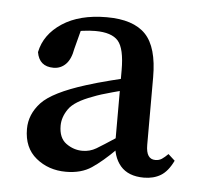

<svg xmlns="http://www.w3.org/2000/svg" viewBox="-36 -785 422 406"><g transform="rotate(5 175.5 -582.5)"><path d="M284 -487.9Q284 -472.2 289 -464.8Q293.9 -457.4 303.8 -457.4Q311.7 -457.4 317.6 -461.3Q323.5 -465.3 330.5 -472.3L344.7 -459.4Q333.6 -436.3 318.5 -427.2Q303.3 -418.1 282.8 -418.1Q249.7 -418.1 233 -437.5Q216.4 -457 216.3 -489.9V-640.3Q216.3 -686.2 202.4 -702.2Q188.5 -718.1 153.7 -718.1Q141.7 -718.1 126.7 -716.1Q111.8 -714.1 91.6 -707.2L126.2 -728.3L112.7 -676.6Q108.8 -654.2 98.1 -643.6Q87.4 -632.9 72.2 -632.9Q41.9 -632.9 36.8 -663Q44.5 -701.1 81.2 -725.2Q117.8 -749.2 175.5 -749.2Q231.9 -749.2 257.9 -722.2Q284 -695.1 284 -631.1ZM98 -512.3Q98 -486.3 113.8 -474.8Q129.7 -463.3 148.5 -463.3Q164.2 -463.3 177.6 -471.2Q190.9 -479.1 219.3 -497.8L234.8 -508.2L243.8 -497.2L221.4 -473Q193.5 -445.2 171.7 -430.7Q149.8 -416.1 117.6 -416.1Q80.5 -416.1 54.1 -437.7Q27.7 -459.2 27.7 -499.2Q27.7 -530.3 50.8 -555.3Q74 -580.3 144.3 -602.3Q166.2 -609.3 195.8 -616.8Q225.4 -624.3 250.3 -630.3V-605.2Q227.3 -599.2 201.4 -592.2Q175.5 -585.3 160.5 -579.2Q122.2 -565.4 110.1 -547.9Q98 -530.5 98 -512.3Z"/></g></svg>

Font: Adobe Variable Font Prototype
Style: Regular
Weight: 389
Designer: Frank Grießhammer
Foundry: Adobe
Version: Version 1.004;hotconv 1.0.113;makeotfexe 2.5.65598